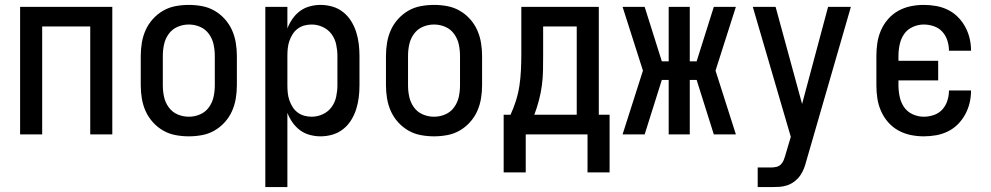

<svg xmlns="http://www.w3.org/2000/svg" viewBox="-20 -548 4040 783"><path d="M62 0V-520H438V0H348V-440H152V0Z M750 8Q723 8 696 3Q669 -2 645.5 -15.5Q622 -29 603.5 -49.5Q585 -70 574 -94.5Q563 -119 558.5 -146Q554 -173 554 -200V-320Q554 -347 558.5 -374Q563 -401 574 -425.5Q585 -450 603.5 -470.5Q622 -491 645.5 -504.5Q669 -518 696 -523Q723 -528 750 -528Q777 -528 804 -523Q831 -518 854.5 -504.5Q878 -491 896.5 -470.5Q915 -450 926 -425.5Q937 -401 941.5 -374Q946 -347 946 -320V-200Q946 -173 941.5 -146Q937 -119 926 -94.5Q915 -70 896.5 -49.5Q878 -29 854.5 -15.5Q831 -2 804 3Q777 8 750 8ZM750 -72Q774 -72 796 -81.5Q818 -91 832 -110.5Q846 -130 851 -153Q856 -176 856 -200V-320Q856 -344 851 -367Q846 -390 832 -409.5Q818 -429 796 -438.5Q774 -448 750 -448Q726 -448 704 -438.5Q682 -429 668 -409.5Q654 -390 649 -367Q644 -344 644 -320V-200Q644 -176 649 -153Q654 -130 668 -110.5Q682 -91 704 -81.5Q726 -72 750 -72Z M1062 215V-520H1152V-432Q1160 -453 1173 -471.5Q1186 -490 1203.5 -503Q1221 -516 1243 -522Q1265 -528 1287 -528Q1312 -528 1336 -521Q1360 -514 1379.5 -498.5Q1399 -483 1412 -462Q1425 -441 1432.5 -417.5Q1440 -394 1443 -369.5Q1446 -345 1446 -320V-200Q1446 -175 1443 -150.5Q1440 -126 1432.5 -102.5Q1425 -79 1412 -58Q1399 -37 1379.5 -21.5Q1360 -6 1336 1Q1312 8 1287 8Q1265 8 1243 2Q1221 -4 1203.5 -17Q1186 -30 1173 -48.5Q1160 -67 1152 -88V215ZM1251 -72Q1274 -72 1296 -82Q1318 -92 1332 -111Q1346 -130 1351 -153.5Q1356 -177 1356 -200V-320Q1356 -343 1351 -366.5Q1346 -390 1332 -409Q1318 -428 1296 -438Q1274 -448 1251 -448Q1236 -448 1221 -444Q1206 -440 1193.5 -430.5Q1181 -421 1173 -408Q1165 -395 1160 -380.5Q1155 -366 1153.5 -350.5Q1152 -335 1152 -320V-200Q1152 -185 1153.5 -169.5Q1155 -154 1160 -139.5Q1165 -125 1173 -112Q1181 -99 1193.5 -89.5Q1206 -80 1221 -76Q1236 -72 1251 -72Z M1750 8Q1723 8 1696 3Q1669 -2 1645.5 -15.5Q1622 -29 1603.5 -49.5Q1585 -70 1574 -94.5Q1563 -119 1558.5 -146Q1554 -173 1554 -200V-320Q1554 -347 1558.5 -374Q1563 -401 1574 -425.5Q1585 -450 1603.5 -470.5Q1622 -491 1645.5 -504.5Q1669 -518 1696 -523Q1723 -528 1750 -528Q1777 -528 1804 -523Q1831 -518 1854.5 -504.5Q1878 -491 1896.5 -470.5Q1915 -450 1926 -425.5Q1937 -401 1941.5 -374Q1946 -347 1946 -320V-200Q1946 -173 1941.5 -146Q1937 -119 1926 -94.5Q1915 -70 1896.5 -49.5Q1878 -29 1854.5 -15.5Q1831 -2 1804 3Q1777 8 1750 8ZM1750 -72Q1774 -72 1796 -81.5Q1818 -91 1832 -110.5Q1846 -130 1851 -153Q1856 -176 1856 -200V-320Q1856 -344 1851 -367Q1846 -390 1832 -409.5Q1818 -429 1796 -438.5Q1774 -448 1750 -448Q1726 -448 1704 -438.5Q1682 -429 1668 -409.5Q1654 -390 1649 -367Q1644 -344 1644 -320V-200Q1644 -176 1649 -153Q1654 -130 1668 -110.5Q1682 -91 1704 -81.5Q1726 -72 1750 -72Z M2034 155V-80H2062Q2075 -108 2084.5 -138.5Q2094 -169 2098.5 -200Q2103 -231 2104.5 -262.5Q2106 -294 2106 -325V-520H2422V-80H2466V155H2376V0H2124V155ZM2159 -80H2332V-440H2195V-325Q2195 -294 2194.5 -262.5Q2194 -231 2190 -200.5Q2186 -170 2178 -139.5Q2170 -109 2159 -80Z M2519 0 2602 -260 2519 -520H2609L2679 -298H2707V-520H2793V-298H2821L2891 -520H2981L2898 -260L2981 0H2891L2821 -222H2793V0H2707V-222H2679L2609 0Z M3070 215V135H3125Q3136 135 3146.5 132.5Q3157 130 3164.5 122.5Q3172 115 3176 105Q3180 95 3183 85V84L3205 10L3050 -520H3143L3251 -124L3357 -520H3450L3269 106Q3265 122 3259 138Q3253 154 3243.5 167.5Q3234 181 3220.5 191.5Q3207 202 3191 207.5Q3175 213 3158.5 214Q3142 215 3125 215Z M3747 8Q3720 8 3693.5 2.5Q3667 -3 3643.5 -16Q3620 -29 3602 -49.5Q3584 -70 3573 -95Q3562 -120 3558 -146.5Q3554 -173 3554 -200V-320Q3554 -347 3558 -373.5Q3562 -400 3573 -425Q3584 -450 3602 -470.5Q3620 -491 3643.5 -504Q3667 -517 3693.5 -522.5Q3720 -528 3747 -528Q3773 -528 3798 -523.5Q3823 -519 3845.5 -508Q3868 -497 3886 -479Q3904 -461 3916 -439Q3928 -417 3934 -392.5Q3940 -368 3940 -342V-341H3850V-342Q3850 -362 3843.5 -382.5Q3837 -403 3823 -418.5Q3809 -434 3788.5 -441Q3768 -448 3747 -448Q3724 -448 3702 -438Q3680 -428 3667 -409Q3654 -390 3649 -366.5Q3644 -343 3644 -320V-300H3806V-220H3644V-200Q3644 -177 3649 -153.5Q3654 -130 3667 -111Q3680 -92 3702 -82Q3724 -72 3747 -72Q3768 -72 3788.5 -79Q3809 -86 3823 -101.5Q3837 -117 3843.5 -137.5Q3850 -158 3850 -178V-179H3940V-178Q3940 -152 3934 -127.5Q3928 -103 3916 -81Q3904 -59 3886 -41Q3868 -23 3845.5 -12Q3823 -1 3798 3.5Q3773 8 3747 8Z"/></svg>

Font: Iosevka SS18 Medium
Style: Regular
Weight: 500
Monospace: yes
Designer: Belleve Invis
Foundry: Belleve Invis
Version: Version 25.1.1; ttfautohint (v1.8.4)